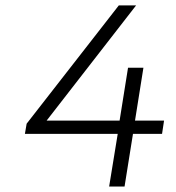

<svg xmlns="http://www.w3.org/2000/svg" viewBox="-20 -680 640 700"><path d="M377.9 0 409.2 -191.9H70.8L77.1 -229L413.1 -660.2H476.1L149.9 -240.2H416L446.8 -433.1H502.9L472.2 -240.2H578.1L570.8 -191.9H464.8L434.1 0Z"/></svg>

Font: Office Code Pro D Light Italic
Style: Regular
Weight: 300
Italic angle: -9°
Designer: Nathan Rutzky & Paul D. Hunt
Foundry: Adobe Systems Incorporated
Version: Version 1.004;PS 001.004;hotconv 1.0.70;makeotf.lib2.5.58329